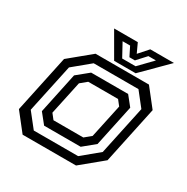

<svg xmlns="http://www.w3.org/2000/svg" viewBox="-160 -836 948 973"><g transform="rotate(30 314.0 -349.0)"><path d="M100.5 0 19.5 -103 90.5 -437 215.5 -540H528L609 -437L538 -103L413 0ZM139 -46.5H398.5L496 -127L557 -413L493.5 -493.5H231.5L133.5 -412.5L73 -130ZM172 -94 125.5 -152 176 -390.5 244 -446H460.5L504.5 -391L453 -149L386 -94ZM199.5 -141.5H374L411 -172L453 -368L429 -398.5H254.5L217.5 -368L175.5 -172ZM315 -556 233 -698H371.5L396.5 -644L444.5 -698H583L441 -556ZM344.5 -586.5H423L497.5 -663.5H453.5L405 -610.5H373L346.5 -663.5H302.5Z"/></g></svg>

Font: Tourney Thin Medium
Style: Italic
Weight: 500
Italic angle: -12°
Version: Version 1.015